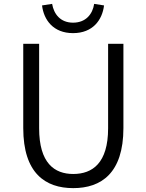

<svg xmlns="http://www.w3.org/2000/svg" viewBox="-20 -958 756 991"><path d="M358 13C502 13 617 -64 617 -297V-732H538V-296C538 -116 457 -60 358 -60C261 -60 182 -116 182 -296V-732H100V-297C100 -64 214 13 358 13ZM357 -787C459 -787 508 -855 517 -930L466 -938C458 -885 423 -841 357 -841C292 -841 258 -885 249 -938L197 -930C206 -855 255 -787 357 -787Z"/></svg>

Font: Noto Sans KR DemiLight
Style: Regular
Weight: 350
Designer: Ryoko NISHIZUKA 西塚涼子 (kana, bopomofo & ideographs); Paul D. Hunt (Latin, Greek & Cyrillic); Sandoll Communications 산돌커뮤니
Foundry: Adobe
Version: Version 2.004;hotconv 1.0.118;makeotfexe 2.5.65603